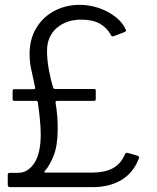

<svg xmlns="http://www.w3.org/2000/svg" viewBox="-20 -772 648 792"><path d="M12 -10V-51Q12 -59 20 -59H52Q94 -58 121 -98.5Q148 -139 148 -218Q148 -266 136 -350Q135 -356 130 -356H38Q32 -356 32 -363V-397Q32 -404 38 -404H118Q126 -404 125 -411L109 -485Q102 -516 102 -549Q102 -611 130 -657Q158 -703 205 -727.5Q252 -752 308 -752Q371 -752 426 -722Q481 -692 499 -649L500 -646Q500 -643 496.5 -641.5Q493 -640 492 -639L450 -623Q448 -622 445 -622Q440 -622 438 -627Q421 -658 391.5 -674.5Q362 -691 315 -691Q254 -691 214 -656.5Q174 -622 174 -562Q174 -526 181.5 -484.5Q189 -443 199 -412Q201 -405 206 -405H368Q375 -405 375 -399V-363Q375 -356 368 -356H217Q208 -356 209 -349Q219 -292 218 -234Q217 -169 201 -129Q185 -89 166 -68Q162 -64 163 -62Q164 -60 169 -60H358Q411 -60 444.5 -77.5Q478 -95 495 -135Q500 -144 508 -141L546 -130Q557 -126 553 -119Q531 -60 481.5 -30Q432 0 361 0H22Q12 0 12 -10Z"/></svg>

Font: Libre Franklin Light
Style: Regular
Weight: 300
Designer: Pablo Impallari, Rodrigo Fuenzalida
Foundry: Impallari Type
Version: Version 1.002; ttfautohint (v1.5)